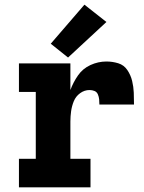

<svg xmlns="http://www.w3.org/2000/svg" viewBox="-20 -801 616 821"><path d="M61 0H367V-122H281V-281Q281 -303 284 -325Q287 -347 295.5 -368Q304 -389 322.5 -402.5Q341 -416 363 -416Q374 -416 384 -412Q394 -408 398.5 -397.5Q403 -387 404 -376Q405 -365 405 -354H553Q553 -380 552 -405Q551 -430 545 -455Q539 -480 524.5 -501.5Q510 -523 485.5 -530.5Q461 -538 435 -538Q400 -538 367 -523Q334 -508 313.5 -478.5Q293 -449 281 -416V-530H61V-408H133V-122H61ZM271 -555 435 -707 341 -781 197 -614Z"/></svg>

Font: Iosevka Sparkle Heavy
Style: Regular
Weight: 900
Designer: Belleve Invis
Foundry: Belleve Invis
Version: Version 4.5.0; ttfautohint (v1.8.3)